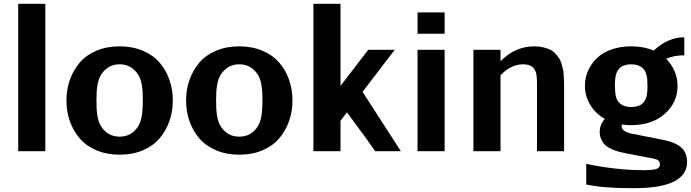

<svg xmlns="http://www.w3.org/2000/svg" viewBox="-20 -790 3609 1003"><path d="M216.8 0H75.2V-770H216.8Z M726.1 -265.1Q726.1 -292 725.1 -309.3Q724.1 -326.7 720.2 -349.4Q716.3 -372.1 707 -390.4Q697.8 -408.7 683.1 -422.9Q651.9 -454.1 605 -454.1Q558.1 -454.1 526.9 -422.9Q512.2 -408.7 502.9 -390.4Q493.7 -372.1 489.7 -349.4Q485.8 -326.7 484.9 -309.3Q483.9 -292 483.9 -265.1Q483.9 -238.3 484.9 -220.9Q485.8 -203.6 489.7 -180.7Q493.7 -157.7 502.9 -139.4Q512.2 -121.1 526.9 -106.9Q557.6 -76.2 605 -76.2Q652.3 -76.2 683.1 -106.9Q710.4 -133.8 718.3 -171.6Q726.1 -209.5 726.1 -265.1ZM605 -547.9Q672.4 -547.9 726.3 -524.9Q780.3 -502 814 -462.6Q847.7 -423.3 865.2 -372.8Q882.8 -322.3 882.8 -265.1Q882.8 -208 865.2 -157.7Q847.7 -107.4 814.2 -67.9Q780.8 -28.3 726.8 -5.1Q672.9 18.1 605 18.1Q537.6 18.1 483.6 -4.9Q429.7 -27.8 396 -67.4Q362.3 -106.9 344.7 -157.5Q327.1 -208 327.1 -265.1Q327.1 -322.3 344.7 -372.3Q362.3 -422.4 395.8 -462.2Q429.2 -502 483.2 -524.9Q537.1 -547.9 605 -547.9Z M1351.1 -265.1Q1351.1 -292 1350.1 -309.3Q1349.1 -326.7 1345.2 -349.4Q1341.3 -372.1 1332 -390.4Q1322.8 -408.7 1308.1 -422.9Q1276.9 -454.1 1230 -454.1Q1183.1 -454.1 1151.9 -422.9Q1137.2 -408.7 1127.9 -390.4Q1118.7 -372.1 1114.7 -349.4Q1110.8 -326.7 1109.9 -309.3Q1108.9 -292 1108.9 -265.1Q1108.9 -238.3 1109.9 -220.9Q1110.8 -203.6 1114.7 -180.7Q1118.7 -157.7 1127.9 -139.4Q1137.2 -121.1 1151.9 -106.9Q1182.6 -76.2 1230 -76.2Q1277.3 -76.2 1308.1 -106.9Q1335.4 -133.8 1343.3 -171.6Q1351.1 -209.5 1351.1 -265.1ZM1230 -547.9Q1297.4 -547.9 1351.3 -524.9Q1405.3 -502 1439 -462.6Q1472.7 -423.3 1490.2 -372.8Q1507.8 -322.3 1507.8 -265.1Q1507.8 -208 1490.2 -157.7Q1472.7 -107.4 1439.2 -67.9Q1405.8 -28.3 1351.8 -5.1Q1297.9 18.1 1230 18.1Q1162.6 18.1 1108.6 -4.9Q1054.7 -27.8 1021 -67.4Q987.3 -106.9 969.7 -157.5Q952.1 -208 952.1 -265.1Q952.1 -322.3 969.7 -372.3Q987.3 -422.4 1020.8 -462.2Q1054.2 -502 1108.2 -524.9Q1162.1 -547.9 1230 -547.9Z M2074.2 0H1939.9Q1918.9 -30.8 1894.5 -64.5Q1870.1 -98.1 1839.4 -139.4Q1808.6 -180.7 1792.5 -203.1L1758.8 -159.2V0H1617.2V-770H1758.8V-341.3L1903.8 -529.8H2042L1874 -310.1Z M2302.7 -613.8H2161.1V-725.1H2302.7ZM2302.7 0H2161.1V-529.8H2302.7Z M2785.2 -351.1Q2785.2 -364.7 2784.9 -372.6Q2784.7 -380.4 2783.2 -392.8Q2781.7 -405.3 2779.3 -412.6Q2776.9 -419.9 2771.5 -428.7Q2766.1 -437.5 2758.8 -442.4Q2751.5 -447.3 2740 -450.7Q2728.5 -454.1 2713.9 -454.1Q2647.5 -454.1 2594.7 -396.5V0H2453.1V-529.8H2594.7V-469.7Q2670.4 -547.9 2770 -547.9Q2795.4 -547.9 2816.7 -543Q2837.9 -538.1 2853 -531Q2868.2 -523.9 2880.4 -511Q2892.6 -498 2900.1 -486.8Q2907.7 -475.6 2913.1 -457.5Q2918.5 -439.5 2921.1 -427.2Q2923.8 -415 2925 -394.5Q2926.3 -374 2926.5 -363.5Q2926.8 -353 2926.8 -333.5Q2926.8 -330.1 2926.8 -328.1V0H2785.2Z M3277.3 -231Q3294.9 -231 3308.6 -234.9Q3322.3 -238.8 3331.1 -244.6Q3339.8 -250.5 3345.9 -260.5Q3352.1 -270.5 3355.2 -278.8Q3358.4 -287.1 3360.1 -300.3Q3361.8 -313.5 3362.1 -321.3Q3362.3 -329.1 3362.3 -341.8Q3362.3 -364.3 3361.1 -378.2Q3359.9 -392.1 3353.5 -409.4Q3347.2 -426.8 3334.5 -437Q3312 -454.1 3277.3 -454.1Q3259.8 -454.1 3246.1 -450Q3232.4 -445.8 3223.6 -439.9Q3214.8 -434.1 3208.7 -424.1Q3202.6 -414.1 3199.5 -405.5Q3196.3 -397 3194.6 -383.8Q3192.9 -370.6 3192.6 -362.8Q3192.4 -355 3192.4 -341.8Q3192.4 -308.1 3197.5 -285.4Q3202.6 -262.7 3220.7 -248Q3241.7 -231 3277.3 -231ZM3035.6 -341.8Q3035.6 -368.2 3043 -395.3Q3050.3 -422.4 3068.4 -450.2Q3086.4 -478 3113.3 -499.3Q3140.1 -520.5 3182.6 -534.2Q3225.1 -547.9 3277.3 -547.9Q3343.8 -547.9 3395 -525.9Q3469.2 -595.2 3554.7 -595.2V-501Q3499.5 -501 3460 -482.9Q3488.3 -454.6 3503.9 -418Q3519.5 -381.3 3519.5 -341.8Q3519.5 -253.9 3452.4 -195.1Q3385.3 -136.2 3277.3 -136.2Q3251.5 -136.2 3229 -139.6Q3227.5 -135.3 3227.5 -129.9Q3227.5 -99.1 3295.4 -88.9L3435.5 -61Q3463.4 -56.2 3484.6 -49.1Q3505.9 -42 3526.4 -29.1Q3546.9 -16.1 3558.1 5.1Q3569.3 26.4 3569.3 55.2Q3569.3 192.9 3293.5 192.9H3278.3Q3129.4 192.9 3042.5 173.8V65.9Q3199.2 99.1 3346.7 99.1Q3383.8 99.1 3405.8 93.5Q3427.7 87.9 3427.7 69.8Q3427.7 63 3425.5 57.9Q3423.3 52.7 3420.2 49.6Q3417 46.4 3412.1 44.2Q3407.2 42 3404.1 41Q3400.9 40 3396.5 39.1Q3392.1 38.1 3391.6 38.1L3251.5 11.2Q3229.5 6.8 3214.1 2.9Q3198.7 -1 3178 -9.8Q3157.2 -18.6 3144.3 -29.8Q3131.3 -41 3122.1 -59.3Q3112.8 -77.6 3112.8 -101.1Q3112.8 -138.2 3139.6 -168.9Q3091.8 -195.8 3063.7 -241.7Q3035.6 -287.6 3035.6 -341.8Z"/></svg>

Font: Aurulent Sans
Style: Bold
Weight: 700
Version: Version 2007.05.04